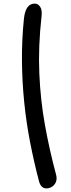

<svg xmlns="http://www.w3.org/2000/svg" viewBox="-20 -859 395 1067"><path d="M237 188Q223 188 212.5 178Q202 168 197 149Q169 43 147.5 -67.5Q126 -178 114.5 -291.5Q103 -405 102 -521Q101 -637 113 -755Q122 -839 173 -839Q191 -839 203 -821.5Q215 -804 211 -769Q192 -600 198.5 -450.5Q205 -301 230 -163Q255 -25 291 109Q298 134 291 151.5Q284 169 269.5 178.5Q255 188 237 188Z"/></svg>

Font: Shantell Sans
Style: Italic
Weight: 400
Italic angle: -11°
Designer: Stephen Nixon, Anya Danilova, Shantell Martin
Foundry: Arrow Type
Version: Version 1.011;[c5ecc13dd]